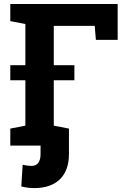

<svg xmlns="http://www.w3.org/2000/svg" viewBox="-20 -731 637 964"><path d="M31.7 0V-85.4L107.4 -100.1V-610.4L31.7 -625V-710.9H570.8V-530.8H461.4L455.6 -601.1H250V-100.1L326.2 -85.4V0ZM31.7 -328.1V-403.8H353.5V-328.1ZM150.9 213.4Q135.7 213.4 120.1 211.4Q104.5 209.5 86.9 205.1L93.8 96.2Q105.5 99.1 117.7 100.6Q129.9 102.1 138.2 102.1Q160.6 102.1 172.1 86.9Q183.6 71.8 183.6 42.5V-43H326.2V42.5Q326.2 124.5 281 168.9Q235.8 213.4 150.9 213.4Z"/></svg>

Font: Roboto Slab LO
Style: Bold
Weight: 700
Designer: Google
Version: Version 2.000